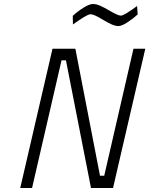

<svg xmlns="http://www.w3.org/2000/svg" viewBox="-20 -938 745 958"><path d="M491 -841Q448 -867 432 -867Q422 -867 396 -851Q370 -835 344 -816L343 -859Q367 -881 396.5 -899.5Q426 -918 444 -918Q461 -918 481 -909Q501 -900 528 -884Q569 -860 583 -860Q599 -860 664 -908L667 -866Q643 -844 615 -826Q587 -808 571 -808Q556 -808 536.5 -816.5Q517 -825 491 -841ZM242 -695H356L479 -61H500L646 -695H705L544 0H434L309 -637H287L140 0H81Z"/></svg>

Font: Cairo Light
Style: Italic
Weight: 300
Italic angle: -13°
Designer: Mohamed Gaber, Accademia di Belle Arti di Urbino and others
Foundry: Kief Type Foundry, Accademia di Belle Arti di Urbino and others
Version: Version 3.011